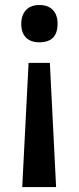

<svg xmlns="http://www.w3.org/2000/svg" viewBox="-20 -566 316 767"><path d="M210 -471.2Q210 -397 137.2 -397Q102.1 -397 83.5 -416.3Q64.9 -435.5 64.9 -470.2Q64.9 -504.9 83.5 -525.4Q102.1 -545.9 137.2 -545.9Q172.4 -545.9 191.2 -526.1Q210 -506.3 210 -471.2ZM94.2 -314.9H179.2L204.1 181.2H68.8Z"/></svg>

Font: OpenSans-Semibold
Style: Regular
Weight: 600
Foundry: Ascender Corporation
Version: Version 1.10